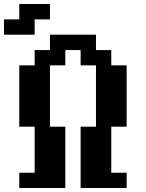

<svg xmlns="http://www.w3.org/2000/svg" viewBox="-20 -943 732 963"><path d="M76.7 0V-76.7H153.8V-307.6H76.7V-615.2H153.8V-691.9H230.5V-769H461.4V-691.9H538.1V-615.2H615.2V-307.6H538.1V-76.7H615.2V0H384.3V-307.6H461.4V-615.2H384.3V-691.9H307.6V-615.2H230.5V-307.6H307.6V0ZM0 -769V-845.7H76.7V-922.9H230.5V-845.7H153.8V-769Z"/></svg>

Font: Good Old DOS
Style: Regular
Weight: 400
Designer: Vasily Draigo
Foundry: Vasily Draigo
Version: 1.0